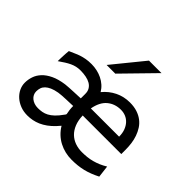

<svg xmlns="http://www.w3.org/2000/svg" viewBox="-184 -994 1220 1220"><g transform="rotate(45 426.0 -384.5)"><path d="M600.6 -434.6Q546.9 -434.6 509 -403.1Q471.2 -371.6 459 -305.2H712.9Q712.9 -336.4 703.9 -360.6Q694.8 -384.8 679.4 -401.4Q664.1 -418 643.8 -426.3Q623.5 -434.6 600.6 -434.6ZM368.7 -236.8Q359.4 -236.3 342.8 -235.8Q326.2 -235.4 307.6 -234.6Q289.1 -233.9 271.2 -232.7Q253.4 -231.4 241.7 -229.5Q210.9 -224.1 190.9 -215.1Q170.9 -206.1 158.7 -194.3Q146.5 -182.6 141.6 -168Q136.7 -153.3 136.7 -136.7Q136.7 -122.1 142.8 -109.6Q148.9 -97.2 159.9 -88.1Q170.9 -79.1 186 -73.7Q201.2 -68.4 219.7 -68.4Q238.3 -68.4 256.3 -71.5Q274.4 -74.7 292.5 -84.2Q310.5 -93.8 329.3 -111.6Q348.1 -129.4 368.7 -158.7Q371.1 -161.6 373 -164.3Q375 -167 376 -170.9Q372.6 -186 370.6 -202.6Q368.7 -219.2 368.7 -236.8ZM607.9 -507.8Q645.5 -507.8 674.6 -498.3Q703.6 -488.8 725.1 -472.2Q746.6 -455.6 761 -433.1Q775.4 -410.6 784.4 -384.8Q793.5 -358.9 797.1 -331.1Q800.8 -303.2 800.8 -275.9V-236.8H454.1Q455.6 -193.8 468.5 -162.1Q481.4 -130.4 502.9 -109.6Q524.4 -88.9 553.2 -78.6Q582 -68.4 615.2 -68.4Q638.7 -68.4 661.1 -70.8Q683.6 -73.2 705.6 -79.1Q727.5 -85 749.3 -94.2Q771 -103.5 793.5 -117.2L803.2 -36.6Q777.3 -23.4 753.4 -14.2Q729.5 -4.9 705.3 1Q681.2 6.8 656.2 9.5Q631.3 12.2 603 12.2Q572.8 12.2 544.2 5.4Q515.6 -1.5 490 -14.9Q464.4 -28.3 442.9 -48.6Q421.4 -68.8 405.3 -95.7Q399.9 -89.4 394.3 -83.3Q388.7 -77.1 383.3 -70.8Q361.8 -47.9 339.6 -32Q317.4 -16.1 295.2 -6.3Q272.9 3.4 250.2 7.8Q227.5 12.2 205.1 12.2Q170.4 12.2 141.4 1Q112.3 -10.3 91.3 -29.1Q70.3 -47.9 58.3 -72.5Q46.4 -97.2 46.4 -124.5Q46.4 -152.3 55.7 -180.2Q64.9 -208 86.9 -231.7Q108.9 -255.4 145.5 -272.9Q182.1 -290.5 236.8 -297.9Q249.5 -299.3 268.8 -300.5Q288.1 -301.8 307.9 -302.5Q327.6 -303.2 344.5 -304Q361.3 -304.7 368.7 -305.2V-346.7Q368.7 -368.7 359.1 -384.5Q349.6 -400.4 332.8 -410.4Q315.9 -420.4 292.5 -425Q269 -429.7 241.7 -429.7Q222.2 -429.7 205.3 -425.8Q188.5 -421.9 171.6 -414.1Q154.8 -406.2 137 -395Q119.1 -383.8 97.7 -368.7Q97.7 -376.5 98.1 -389.4Q98.6 -402.3 99.1 -416.3Q99.6 -430.2 100.6 -443.1Q101.6 -456.1 102.5 -463.9Q121.6 -471.7 138.7 -479.7Q155.8 -487.8 174.3 -493.9Q192.9 -500 214.4 -503.9Q235.8 -507.8 263.7 -507.8Q288.6 -507.8 312.7 -502.4Q336.9 -497.1 358.6 -486.6Q380.4 -476.1 398.7 -460Q417 -443.8 429.7 -422.4Q462.9 -462.9 508.8 -485.4Q554.7 -507.8 607.9 -507.8ZM617.7 -781.2 412.6 -571.3H334.5L505.4 -781.2Z"/></g></svg>

Font: Andika Basic
Style: Regular
Weight: 400
Designer: Annie Olsen & Victor Gaultney
Foundry: SIL International
Version: Version 1.000